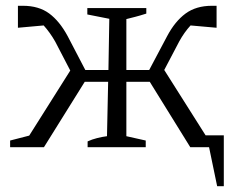

<svg xmlns="http://www.w3.org/2000/svg" viewBox="-20 -509 815 664"><path d="M15 0V-23L81 -40L223 -265L171 -365Q162 -381 151.5 -395.5Q141 -410 131 -421L42 -413V-489Q50 -489 59 -489Q114 -489 150 -462.5Q186 -436 214 -384L275 -267H355L358 -444L282 -459V-481H486V-462Q464 -455 448.5 -451Q433 -447 417 -443V-267H496L558 -384Q585 -435 621.5 -462Q658 -489 713 -489Q721 -489 729 -489V-413L639 -421Q617 -397 600 -366L548 -267L691 -41H754V135H731L703 0H638L498 -226H417V-38L484 -23V0H283V-20Q298 -27 316 -31.5Q334 -36 350 -38L354 -226H273L132 0Z"/></svg>

Font: Piazzolla Light
Style: Regular
Weight: 300
Designer: Juan Pablo del Peral
Foundry: Huerta Tipografica
Version: Version 1.330